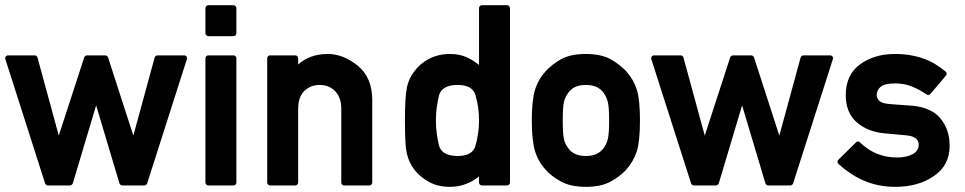

<svg xmlns="http://www.w3.org/2000/svg" viewBox="-21 -722 3759 748"><path d="M455.6 0.5Q451.7 0.5 448.5 -2.2Q445.3 -4.9 444.3 -7.8L353.5 -311.5L262.7 -7.8Q261.7 -4.9 258.5 -2.2Q255.4 0.5 251.5 0.5H165.5Q162.1 0.5 158.9 -2Q155.8 -4.4 154.8 -7.3L0 -491.2Q-2 -497.1 1.5 -501.7Q4.9 -506.3 11.2 -506.3H114.3Q117.7 -506.3 120.8 -503.9Q124 -501.5 125 -498L208 -193.8L307.1 -498.5Q308.1 -501.5 311.3 -503.9Q314.5 -506.3 317.9 -506.3H388.7Q392.6 -506.3 395.8 -503.9Q398.9 -501.5 399.9 -498.5L498.5 -193.8L581.5 -498Q582.5 -501.5 585.9 -503.9Q589.4 -506.3 592.8 -506.3H695.8Q702.1 -506.3 705.6 -501.7Q709 -497.1 707 -491.2L552.2 -7.3Q551.3 -4.4 548.1 -2Q544.9 0.5 541 0.5Z M791 0.5Q786.1 0.5 782.7 -2.9Q779.3 -6.3 779.3 -11.2V-494.6Q779.3 -500 782.7 -503.2Q786.1 -506.3 791 -506.3H888.2Q893.6 -506.3 896.7 -503.2Q899.9 -500 899.9 -494.6V-11.2Q899.9 -6.3 896.7 -2.9Q893.6 0.5 888.2 0.5ZM791 -581.1Q786.1 -581.1 782.7 -584.2Q779.3 -587.4 779.3 -592.3V-689.9Q779.3 -694.8 782.7 -698.2Q786.1 -701.7 791 -701.7H888.2Q893.6 -701.7 896.7 -698.2Q899.9 -694.8 899.9 -689.9V-592.3Q899.9 -587.4 896.7 -584.2Q893.6 -581.1 888.2 -581.1Z M1031.2 0.5Q1026.4 0.5 1023.2 -2.9Q1020 -6.3 1020 -11.2V-494.6Q1020 -500 1023.2 -503.2Q1026.4 -506.3 1031.2 -506.3H1128.9Q1133.8 -506.3 1137.2 -503.2Q1140.6 -500 1140.6 -494.6V-470.7Q1186 -511.7 1256.3 -511.7Q1315.9 -511.7 1372.6 -466.3Q1429.2 -419.9 1429.2 -332.5V-11.2Q1429.2 -6.3 1426 -2.9Q1422.9 0.5 1417.5 0.5H1320.3Q1314.9 0.5 1311.8 -2.9Q1308.6 -6.3 1308.6 -11.2V-298.8Q1308.6 -342.8 1284.2 -367.2Q1260.3 -391.1 1225.1 -391.1Q1189 -391.1 1164.1 -367.2Q1140.6 -342.8 1140.6 -298.8V-11.2Q1140.6 -6.3 1137.2 -2.9Q1133.8 0.5 1128.9 0.5Z M1856.9 0.5Q1851.6 0.5 1848.4 -2.9Q1845.2 -6.3 1845.2 -11.2V-34.7Q1821.3 -15.1 1792.5 -4.6Q1763.7 5.9 1731.9 5.9Q1685.1 5.9 1650.4 -13.2Q1615.7 -32.2 1593.3 -61Q1582.5 -74.7 1575 -91.3Q1567.4 -107.9 1563.5 -126.5Q1559.6 -144 1558.1 -175.8Q1556.6 -207.5 1556.6 -253.4Q1556.6 -297.9 1558.3 -329.1Q1560.1 -360.4 1564 -378.9H1563.5Q1567.4 -397.5 1574.7 -413.8Q1582 -430.2 1593.3 -444.3Q1604 -459 1618.2 -471.2Q1632.3 -483.4 1649.7 -492.4Q1667 -501.5 1687.5 -506.6Q1708 -511.7 1731.9 -511.7Q1766.6 -511.7 1793.5 -500.5Q1820.3 -489.3 1845.2 -468.8V-689.9Q1845.2 -694.8 1848.4 -698.2Q1851.6 -701.7 1856.9 -701.7H1954.1Q1959.5 -701.7 1962.6 -698.2Q1965.8 -694.8 1965.8 -689.9V-11.2Q1965.8 -6.3 1962.6 -2.9Q1959.5 0.5 1954.1 0.5ZM1761.7 -391.1Q1702.6 -391.1 1689.9 -352.5Q1684.1 -330.1 1680.7 -304.9Q1677.2 -279.8 1677.2 -253.4Q1677.2 -226.6 1680.7 -200.9Q1684.1 -175.3 1689.9 -152.8Q1702.6 -114.3 1761.7 -114.3Q1820.8 -114.3 1831.5 -154.8Q1838.4 -178.7 1841.8 -203.1Q1845.2 -227.5 1845.2 -253.4Q1845.2 -278.3 1841.8 -302.5Q1838.4 -326.7 1831.5 -350.6Q1820.8 -391.1 1761.7 -391.1Z M2050.8 -253.4Q2050.8 -332 2063.5 -372.6Q2076.2 -413.6 2106.4 -446.3Q2117.7 -458 2131.6 -469.2Q2145.5 -480.5 2163.6 -490.7Q2200.7 -511.7 2261.7 -511.7Q2321.3 -511.7 2358.9 -490.7Q2377.4 -480 2391.6 -468.8Q2405.8 -457.5 2417 -446.3Q2446.8 -413.6 2460 -372.6Q2472.2 -334 2472.2 -253.4Q2472.2 -171.4 2460 -132.8Q2446.3 -91.3 2417 -59.1H2417.5Q2406.2 -47.9 2391.8 -36.6Q2377.4 -25.4 2358.9 -15.1Q2321.3 5.9 2261.7 5.9Q2201.7 5.9 2164.1 -15.1Q2145 -25.4 2130.6 -36.6Q2116.2 -47.9 2106 -59.1H2106.4Q2076.2 -91.3 2063.5 -132.8Q2050.8 -173.3 2050.8 -253.4ZM2352.1 -252.4Q2352.1 -278.8 2350.8 -296.4Q2349.6 -314 2347.2 -323.7Q2342.8 -343.3 2330.1 -360.8L2330.6 -360.4Q2308.6 -391.1 2261.7 -391.1Q2213.9 -391.1 2192.9 -360.4Q2186.5 -352.1 2182.1 -342.8Q2177.7 -333.5 2175.8 -323.7Q2171.4 -303.7 2171.4 -253.4Q2171.4 -200.7 2175.8 -181.2Q2177.7 -171.4 2182.1 -162.1Q2186.5 -152.8 2192.9 -144.5Q2213.9 -114.3 2261.7 -114.3Q2308.6 -114.3 2330.6 -145V-144.5Q2342.3 -161.1 2347.2 -181.2Q2349.6 -191.4 2350.8 -209Q2352.1 -226.6 2352.1 -252.4Z M2972.2 0.5Q2968.3 0.5 2965.1 -2.2Q2961.9 -4.9 2960.9 -7.8L2870.1 -311.5L2779.3 -7.8Q2778.3 -4.9 2775.1 -2.2Q2772 0.5 2768.1 0.5H2682.1Q2678.7 0.5 2675.5 -2Q2672.4 -4.4 2671.4 -7.3L2516.6 -491.2Q2514.6 -497.1 2518.1 -501.7Q2521.5 -506.3 2527.8 -506.3H2630.9Q2634.3 -506.3 2637.5 -503.9Q2640.6 -501.5 2641.6 -498L2724.6 -193.8L2823.7 -498.5Q2824.7 -501.5 2827.9 -503.9Q2831.1 -506.3 2834.5 -506.3H2905.3Q2909.2 -506.3 2912.4 -503.9Q2915.5 -501.5 2916.5 -498.5L3015.1 -193.8L3098.1 -498Q3099.1 -501.5 3102.5 -503.9Q3106 -506.3 3109.4 -506.3H3212.4Q3218.8 -506.3 3222.2 -501.7Q3225.6 -497.1 3223.6 -491.2L3068.8 -7.3Q3067.9 -4.4 3064.7 -2Q3061.5 0.5 3057.6 0.5Z M3313.5 -167Q3316.9 -170.9 3321.5 -170.9Q3326.2 -170.9 3329.6 -167Q3389.6 -108.4 3474.1 -108.4Q3511.2 -108.4 3537.1 -122.6H3536.6Q3558.1 -135.3 3558.1 -158.7Q3558.1 -190.4 3509.3 -194.8L3423.8 -202.6Q3393.1 -205.6 3365.7 -216.1Q3338.4 -226.6 3317.4 -245.1Q3273.9 -282.7 3273.9 -351.1Q3273.9 -430.7 3330.1 -471.7Q3385.3 -511.7 3465.8 -511.7Q3498.5 -511.7 3526.4 -506.8Q3554.2 -502 3578.4 -493.2Q3602.5 -484.4 3623.3 -471.7Q3644 -459 3662.6 -443.4Q3666.5 -440.4 3667 -435.8Q3667.5 -431.2 3664.1 -427.2L3604 -356.4Q3601.1 -353 3596.7 -352.3Q3592.3 -351.6 3588.9 -354Q3561 -373 3531.7 -385Q3502.4 -397 3465.8 -397Q3424.3 -397 3408.7 -382.8Q3394.5 -370.6 3394.5 -350.1Q3394.5 -339.4 3404.8 -329.1Q3415 -318.8 3447.8 -316.4L3527.8 -310.5Q3566.4 -308.1 3596.2 -294.9Q3626 -281.7 3643.6 -259.8Q3678.7 -215.8 3678.7 -154.3Q3678.7 -76.7 3615.2 -34.7Q3555.2 5.9 3466.8 5.9Q3403.3 5.9 3348.6 -16.6Q3293.9 -39.1 3245.6 -83.5Q3241.7 -86.9 3241.7 -91.8Q3241.7 -96.7 3245.6 -100.1Z"/></svg>

Font: Alte DIN 1451 Mittelschrift
Style: Bold
Weight: 700
Designer: Peter Wiegel
Foundry: Peter Wiegel
Version: Version 1.003